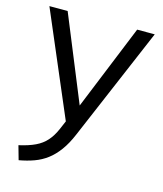

<svg xmlns="http://www.w3.org/2000/svg" viewBox="-110 -584 760 893"><g transform="rotate(15 270.5 -137.5)"><path d="M63.9 227 45 159.8Q92 149.3 123.2 134.4Q154.4 119.6 175.4 95.9Q196.4 72.3 212 36.1L237.5 -23.4L235.6 10.7L16.7 -502.3H104.6L285.4 -60.6H259.6L439.3 -502.3H523.9L292.3 41.8Q272 90 248.1 122.3Q224.3 154.6 196.8 175.3Q169.2 196 136.2 208Q103.2 220 63.9 227Z"/></g></svg>

Font: Mulish ExtraLight
Style: Regular
Weight: 200
Designer: Vernon Adams
Foundry: Vernon Adams
Version: Version 3.603